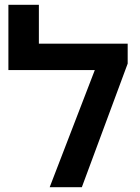

<svg xmlns="http://www.w3.org/2000/svg" viewBox="-20 -780 584 800"><path d="M142 -598H512V-515L321 0H187L375 -488H15V-760H142Z"/></svg>

Font: Noto Sans Hebrew Semi
Style: Regular
Weight: 600
Designer: Monotype Design Team
Foundry: Monotype Imaging Inc.
Version: Version 1.902